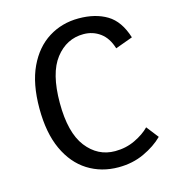

<svg xmlns="http://www.w3.org/2000/svg" viewBox="-109 -805 817 909"><g transform="rotate(-15 300.0 -350.0)"><path d="M361 15Q277 15 211 -26.5Q145 -68 107.5 -149.5Q70 -231 70 -351Q70 -472 108 -552.5Q146 -633 211.5 -674Q277 -715 359 -715Q441 -715 497.5 -681Q554 -647 580 -563L495 -532Q479 -585 443.5 -611Q408 -637 362 -637Q279 -637 224.5 -567Q170 -497 170 -351Q170 -205 225 -134Q280 -63 365 -63Q418 -63 463 -84.5Q508 -106 535 -134L581 -75Q544 -38 487 -11.5Q430 15 361 15Z"/></g></svg>

Font: Orienta
Style: Regular
Weight: 400
Designer: Eduardo Rodriguez Tunni
Foundry: Eduardo Rodriguez Tunni
Version: Version 1.002; ttfautohint (v1.8.4.7-5d5b);gftools[0.9.23]